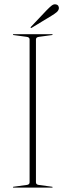

<svg xmlns="http://www.w3.org/2000/svg" viewBox="-20 -856 299 876"><path d="M144 -24Q144 -13.5 158 -12L217 -4Q220 -4 220 -2Q220 0 217 0H42Q39 0 39 -2Q39 -4 42 -4L101 -12Q115 -13.5 115 -24V-676Q115 -686.5 101 -688L42 -696Q39 -696 39 -698Q39 -700 42 -700H217Q220 -700 220 -698Q220 -696 217 -696L158 -688Q144 -686.5 144 -676ZM192.5 -809Q205.5 -822.5 215.2 -830.2Q225 -838 234.5 -836Q243 -834.5 246.2 -828.8Q249.5 -823 248.5 -816.5Q246.5 -807 238 -800Q229.5 -793 216.5 -785L125 -729.5Q121.5 -727 120 -729Q118.5 -731 121.5 -734Z"/></svg>

Font: Fraunces 144pt Thin
Style: Regular
Weight: 100
Version: Version 1.000;[f99f86859]